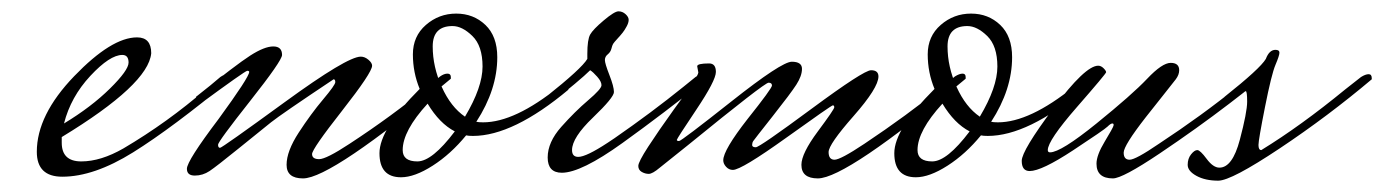

<svg xmlns="http://www.w3.org/2000/svg" viewBox="-20 -302 2442 339"><path d="M369 -166Q376 -171 382 -171Q388 -171 388 -164V-162Q284 -76 215 -33Q146 10 90 10Q45 10 45 -34Q45 -99 111 -167.5Q177 -236 222 -236Q247 -236 247 -208Q242 -153 89 -60V-50Q89 -17 123.5 -17Q158 -17 198 -40Q276 -86 344 -145ZM196 -205Q174 -205 139.5 -168Q105 -131 93 -84Q141 -113 174 -145.5Q207 -178 207 -191.5Q207 -205 196 -205Z M776 -163Q565 13 515 13Q486 13 486 -11Q486 -35 507.5 -68Q529 -101 550.5 -126.5Q572 -152 572 -157Q572 -162 569 -162Q476 -100 458.5 -86Q441 -72 401.5 -40Q362 -8 350 0Q338 8 324 8Q310 8 310 -4Q310 -18 366 -92Q420 -166 420 -175Q420 -177 416.5 -177Q413 -177 330 -116L326 -131Q397 -188 422 -204Q447 -220 462.5 -220Q478 -220 478 -205Q478 -195 421.5 -123.5Q365 -52 365 -46.5Q365 -41 368.5 -41Q372 -41 482.5 -121.5Q593 -202 617 -202Q624 -202 630.5 -196.5Q637 -191 637 -186Q637 -174 584 -106.5Q531 -39 531 -30Q531 -21 543.5 -21Q556 -21 597 -48Q672 -97 735 -149L757 -167Q764 -172 770 -172Q776 -172 776 -166Z M833 -86Q889 -86 967 -149L984 -144Q886 -62 815 -62Q807 -62 803 -63Q776 -30 744 -9.5Q712 11 688 11Q650 11 650 -31.5Q650 -74 721 -145Q709 -174 709 -206Q709 -238 732 -258Q755 -278 785.5 -278Q816 -278 837 -258Q858 -238 858 -201Q858 -144 821 -87Q825 -86 833 -86ZM801 -96Q832 -148 832 -184.5Q832 -221 814 -238.5Q796 -256 779 -256Q744 -256 744 -220Q744 -184 760 -148.5Q776 -113 801 -96ZM691 -37Q691 -17 717 -17Q743 -17 783 -70Q756 -84 735 -119Q691 -71 691 -37Z M1208 -166Q1215 -171 1221 -171Q1227 -171 1227 -164V-162Q1152 -102 1079 -49.5Q1006 3 972 3Q947 3 947 -24Q947 -51 971 -78Q995 -105 1018.5 -125Q1042 -145 1042 -151.5Q1042 -158 1034.5 -166.5Q1027 -175 1022 -178Q1005 -161 948 -116L944 -131Q1007 -181 1017 -198V-207Q1017 -232 1022 -241Q1027 -250 1046 -266Q1065 -282 1072 -282Q1079 -282 1084.5 -277Q1090 -272 1090 -267Q1090 -262 1086.5 -255.5Q1083 -249 1079.5 -244.5Q1076 -240 1070 -233.5Q1064 -227 1062.5 -224.5Q1061 -222 1059.5 -216Q1058 -210 1053 -206Q1048 -202 1048 -196Q1048 -190 1056 -169.5Q1064 -149 1064 -139.5Q1064 -130 1027 -94.5Q990 -59 990 -37Q990 -25 1001 -25Q1015 -25 1053 -50L1065 -58Q1130 -103 1187 -149Z M1213 -174 1211 -185Q1211 -190 1232 -190Q1244 -190 1244 -175Q1244 -160 1209.5 -108.5Q1175 -57 1175 -55Q1175 -53 1179 -53Q1183 -53 1271.5 -123Q1360 -193 1378 -193Q1396 -193 1396 -180.5Q1396 -168 1386 -152.5Q1376 -137 1344 -96.5Q1312 -56 1310 -53Q1308 -50 1308 -46Q1308 -42 1314.5 -42Q1321 -42 1413 -110Q1505 -178 1518 -178Q1531 -178 1531 -167Q1531 -147 1487 -97Q1443 -47 1443 -33.5Q1443 -20 1453.5 -20Q1464 -20 1506 -48Q1581 -98 1644 -149L1666 -167Q1674 -172 1679.5 -172Q1685 -172 1685 -166V-163Q1474 13 1424 13Q1395 13 1395 -11Q1395 -31 1424 -70Q1453 -109 1453 -112.5Q1453 -116 1450.5 -116Q1448 -116 1368.5 -59Q1289 -2 1274 -2Q1267 -2 1262 -7.5Q1257 -13 1257 -19Q1257 -37 1300 -92Q1343 -146 1343 -151Q1343 -156 1337 -156Q1330 -156 1195 -46L1145 -6Q1132 5 1125.5 5Q1119 5 1113 1.5Q1107 -2 1107 -9Q1107 -16 1124.5 -43Q1142 -70 1170 -109Q1213 -167 1213 -174Z M1742 -86Q1798 -86 1876 -149L1893 -144Q1795 -62 1724 -62Q1716 -62 1712 -63Q1685 -30 1653 -9.5Q1621 11 1597 11Q1559 11 1559 -31.5Q1559 -74 1630 -145Q1618 -174 1618 -206Q1618 -238 1641 -258Q1664 -278 1694.5 -278Q1725 -278 1746 -258Q1767 -238 1767 -201Q1767 -144 1730 -87Q1734 -86 1742 -86ZM1710 -96Q1741 -148 1741 -184.5Q1741 -221 1723 -238.5Q1705 -256 1688 -256Q1653 -256 1653 -220Q1653 -184 1669 -148.5Q1685 -113 1710 -96ZM1600 -37Q1600 -17 1626 -17Q1652 -17 1692 -70Q1665 -84 1644 -119Q1600 -71 1600 -37Z M1916 -13Q1916 -28 1930.5 -52Q1945 -76 1946 -80Q1947 -84 1944 -84Q1941 -84 1935.5 -78.5Q1930 -73 1874.5 -36.5Q1819 0 1798 0Q1784 0 1784 -18Q1784 -36 1840 -111Q1896 -186 1919 -186Q1924 -186 1928.5 -181.5Q1933 -177 1933 -174.5Q1933 -172 1881.5 -113Q1830 -54 1830 -37Q1830 -33 1834 -33Q1853 -33 1916 -84Q1979 -135 2005.5 -163Q2032 -191 2047 -191Q2062 -191 2062 -178Q2062 -170 2056 -162Q2050 -154 2033.5 -133.5Q2017 -113 2003 -95Q1964 -45 1964 -32.5Q1964 -20 1974.5 -20Q1985 -20 2026 -48Q2102 -98 2165 -149L2187 -167Q2194 -172 2199 -172Q2204 -172 2204 -166V-163Q2208 -163 2150.5 -119Q2093 -75 2027.5 -31Q1962 13 1945 13Q1916 13 1916 -13Z M2383 -166Q2391 -171 2396.5 -171Q2402 -171 2402 -164V-162Q2325 -97 2239.5 -40Q2154 17 2131 17Q2108 17 2092.5 8.5Q2077 0 2077 -11Q2077 -22 2083 -29.5Q2089 -37 2094 -37Q2099 -37 2110.5 -21.5Q2122 -6 2133 -6Q2156 -6 2169 -55Q2182 -104 2182 -122.5Q2182 -141 2179.5 -141Q2177 -141 2175 -139L2146 -116L2142 -131Q2205 -181 2215 -198Q2221 -214 2232 -214Q2239 -214 2239 -209Q2239 -204 2232 -187.5Q2225 -171 2213.5 -113Q2202 -55 2202 -46Q2202 -37 2207 -37Q2277 -80 2355 -144Z"/></svg>

Font: Mrs Saint Delafield
Style: Regular
Weight: 400
Designer: Alejandro Paul
Foundry: Alejandro Paul
Version: Version 1.000